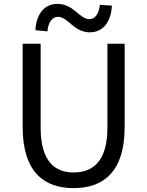

<svg xmlns="http://www.w3.org/2000/svg" viewBox="-20 -959 761 992"><path d="M360 13C510 13 624 -67 624 -303V-733H535V-300C535 -123 458 -68 360 -68C265 -68 190 -123 190 -300V-733H97V-303C97 -67 211 13 360 13ZM444 -792C511 -792 554 -844 558 -930L496 -934C491 -886 470 -860 442 -860C390 -860 361 -939 277 -939C210 -939 167 -887 163 -803L225 -797C229 -845 251 -872 279 -872C332 -872 361 -792 444 -792Z"/></svg>

Font: Noto Sans CJK TC Regular
Style: Regular
Weight: 400
Designer: Ryoko NISHIZUKA (kana & ideographs); Paul D. Hunt (Latin, Greek & Cyrillic); Wenlong ZHANG (bopomofo); Sandoll Communica
Foundry: Adobe Systems Incorporated
Version: Version 1.001;PS 1.001;hotconv 1.0.78;makeotf.lib2.5.61930